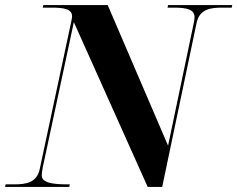

<svg xmlns="http://www.w3.org/2000/svg" viewBox="-48 -734 932 754"><path d="M-28 0H224L226 -10H217C156 -10 116 -17 116 -45C116 -52 117 -62 120 -77L242 -647L532 0H589L724 -644C736 -699 779 -704 825 -704H862L864 -714H612L610 -704H636C688 -704 716 -696 716 -666C716 -659 714 -648 712 -639L612 -162L375 -714H122L120 -704H155C202 -704 235 -699 235 -670C235 -663 232 -651 229 -636L108 -70C97 -17 55 -10 8 -10H-26Z"/></svg>

Font: Noto Serif Display
Style: Bold Italic
Weight: 700
Italic angle: -12°
Designer: Monotype Design Team
Foundry: Monotype Imaging Inc.
Version: Version 2.009